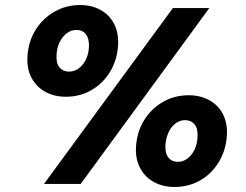

<svg xmlns="http://www.w3.org/2000/svg" viewBox="-20 -732 977 764"><path d="M155 0 668 -700H813L301 0ZM674 12Q629 12 593.5 -7Q558 -26 538.5 -61.5Q519 -97 521 -145Q524 -205 552.5 -252Q581 -299 627.5 -326Q674 -353 731 -353Q776 -353 811.5 -334Q847 -315 866 -280Q885 -245 883 -196Q880 -137 852 -89.5Q824 -42 778 -15Q732 12 674 12ZM242 -347Q197 -347 161.5 -366Q126 -385 106.5 -420.5Q87 -456 89 -504Q92 -564 120 -610.5Q148 -657 195 -684.5Q242 -712 299 -712Q344 -712 379 -693Q414 -674 433 -639Q452 -604 450 -555Q447 -495 419 -448Q391 -401 345 -374Q299 -347 242 -347ZM688 -88Q709 -88 726.5 -101.5Q744 -115 754.5 -137.5Q765 -160 766 -188Q768 -221 754 -237.5Q740 -254 716 -254Q696 -254 678.5 -241Q661 -228 650.5 -205Q640 -182 638 -153Q637 -121 650.5 -104.5Q664 -88 688 -88ZM255 -447Q276 -447 293.5 -460Q311 -473 322 -495.5Q333 -518 334 -547Q335 -579 321.5 -596Q308 -613 284 -613Q263 -613 245.5 -599.5Q228 -586 217 -563.5Q206 -541 205 -512Q203 -480 217 -463.5Q231 -447 255 -447Z"/></svg>

Font: DM Sans Black
Style: Italic
Weight: 900
Italic angle: -10°
Designer: Colophon Foundry, Jonny Pinhorn
Foundry: Colophon Foundry
Version: Version 4.004;gftools[0.9.30]